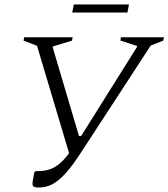

<svg xmlns="http://www.w3.org/2000/svg" viewBox="-20 -826 751 856"><path d="M345 -152Q304 -88 272 -53Q240 -18 212 -4Q184 10 154 10Q133 10 128 4Q123 -2 126 -19L133 -58L139 -63H146Q196 -63 228 -83.5Q260 -104 288 -143L145 -622L85 -645L88 -660H304L301 -645L216 -619L215 -615L332 -220H342L591 -617V-621L517 -645L519 -660H711L708 -645L652 -623ZM302 -770 309 -806H555L548 -770Z"/></svg>

Font: Spectral Light
Style: Italic
Weight: 300
Italic angle: -10°
Designer: Jean-Baptiste Levee
Foundry: Production Type
Version: Version 2.001